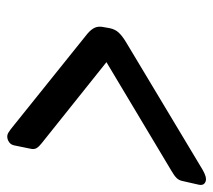

<svg xmlns="http://www.w3.org/2000/svg" viewBox="-50 -576 601 542"><g transform="rotate(90 251.0 -304.5)"><path d="M365 -24Q359 -24 353.5 -27.5Q348 -31 344 -34L75 -250Q62 -261 57.5 -271.5Q53 -282 56 -296L59 -313Q62 -328 71 -338Q80 -348 98 -359L458 -575Q463 -578 471 -581.5Q479 -585 485 -585Q493 -585 498 -580Q503 -575 501 -565L491 -521Q489 -509 482 -502Q475 -495 461 -487L155 -304L384 -121Q393 -114 397.5 -107Q402 -100 399 -88L390 -44Q388 -34 380.5 -29Q373 -24 365 -24Z"/></g></svg>

Font: Rubik
Style: Italic
Weight: 400
Italic angle: -12°
Designer: Hubert and Fischer
Foundry: Hubert and Fischer
Version: Version 2.300;gftools[0.9.30]